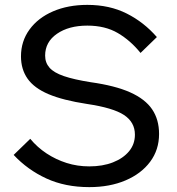

<svg xmlns="http://www.w3.org/2000/svg" viewBox="-20 -751 725 787"><path d="M36 -116 104 -182Q133 -147 171 -122Q209 -97 253 -83Q297 -69 346 -69Q401 -69 443 -85.5Q485 -102 509 -131Q533 -160 533 -199Q533 -250 488.5 -279.5Q444 -309 336 -325Q238 -340 179 -365Q120 -390 93 -428.5Q66 -467 66 -520Q66 -582 101 -630Q136 -678 197.5 -704.5Q259 -731 338 -731Q429 -731 499.5 -695.5Q570 -660 623 -599L556 -534Q515 -585 463 -615.5Q411 -646 338 -646Q262 -646 213.5 -612.5Q165 -579 165 -523Q165 -494 183 -473.5Q201 -453 242 -439Q283 -425 352 -414Q452 -400 513.5 -372.5Q575 -345 603.5 -303Q632 -261 632 -202Q632 -137 595.5 -88Q559 -39 494.5 -11.5Q430 16 346 16Q247 16 170 -19.5Q93 -55 36 -116Z"/></svg>

Font: Wix Madefor Display Medium
Style: Regular
Weight: 500
Designer: Dalton Maag Ltd
Foundry: Dalton Maag Ltd
Version: Version 3.100